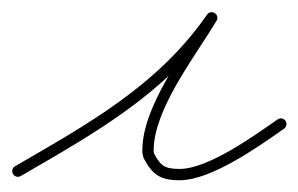

<svg xmlns="http://www.w3.org/2000/svg" viewBox="-30 -285 500 322"><path d="M4.8 10.2C4.8 10.2 4.8 10.2 4.8 10.2C128.9 -61.8 248.5 -127.9 332.8 -249.6C336.3 -254.6 333.9 -259.8 329.8 -262.5C325.7 -265.1 320 -265.1 316.9 -259.9C278.8 -196.4 208.7 -106.7 208.7 -32.8C208.7 -28.1 209.4 -23.3 211.4 -18.9C211.4 -18.9 211.5 -18.8 211.5 -18.7C211.6 -18.6 211.6 -18.5 211.6 -18.5C226 8.1 238.9 17.3 271.3 17.3C324.4 17.3 403.9 -39.4 446.4 -69.2C450.7 -72.2 451.8 -78.2 448.8 -82.4C445.8 -86.7 439.8 -87.8 435.6 -84.8C397 -57.8 319.2 -1.7 271.3 -1.7C245.4 -1.7 239.2 -7.4 228.4 -27.5C228.4 -27.5 228.4 -27.4 228.5 -27.3C228.5 -27.2 228.6 -27.1 228.6 -27.1C227.8 -28.8 227.7 -31 227.7 -32.8C227.7 -101.9 297.2 -190.1 333.1 -250.1C336.3 -255.4 334.1 -260.5 330.1 -263C326.2 -265.5 320.7 -265.4 317.2 -260.4C234.6 -141.3 116.8 -76.7 -4.8 -6.2C-9.3 -3.6 -10.9 2.2 -8.2 6.8C-5.6 11.3 0.2 12.9 4.8 10.2Z"/></svg>

Font: FRB American Cursive Extralight
Style: Italic
Weight: 200
Italic angle: -25°
Version: Version 2.0;Modular Font Editor K font №1